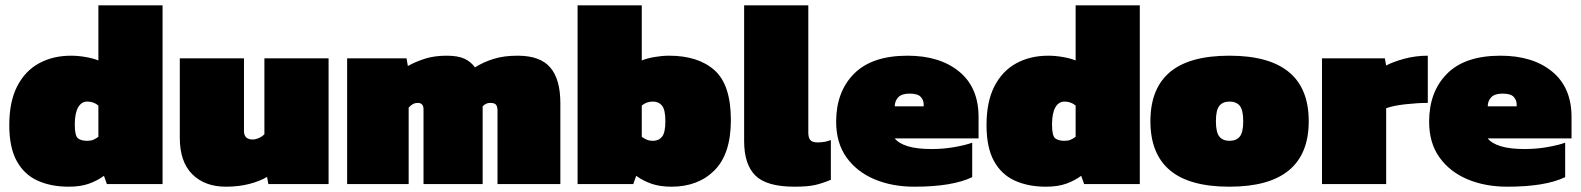

<svg xmlns="http://www.w3.org/2000/svg" viewBox="-20 -694 5961 724"><path d="M239 10Q172 10 121.5 -13Q71 -36 43 -87Q15 -138 15 -222Q15 -311 45 -369Q75 -427 127.5 -455.5Q180 -484 248 -484Q274 -484 303 -479Q332 -474 351 -466V-674H593V0H383L372 -31Q346 -12 314.5 -1Q283 10 239 10ZM309 -163Q323 -163 332 -167Q341 -171 351 -178V-296Q333 -311 309 -311Q287 -311 274.5 -289Q262 -267 262 -224Q262 -181 274.5 -172Q287 -163 309 -163Z M832 10Q752 10 705 -37Q658 -84 658 -174V-474H900V-200Q900 -168 933 -168Q944 -168 957 -174Q970 -180 977 -188V-474H1219V0H992L987 -27Q961 -11 920.5 -0.5Q880 10 832 10Z M1289 0V-474H1513L1518 -445Q1546 -461 1582 -472.5Q1618 -484 1664 -484Q1706 -484 1730.5 -473Q1755 -462 1771 -440Q1803 -460 1841.5 -472Q1880 -484 1932 -484Q2017 -484 2055 -439.5Q2093 -395 2093 -305V0H1856V-276Q1856 -292 1850.5 -299Q1845 -306 1828 -306Q1812 -306 1800 -293V0H1577V-282Q1577 -306 1555 -306Q1536 -306 1521 -288V0Z M2512 10Q2469 10 2437 -1Q2405 -12 2379 -31L2368 0H2158V-674H2400V-466Q2419 -474 2448 -479Q2477 -484 2503 -484Q2613 -484 2674.5 -429Q2736 -374 2736 -241Q2736 -114 2674.5 -52Q2613 10 2512 10ZM2442 -163Q2464 -163 2476.5 -178.5Q2489 -194 2489 -237Q2489 -280 2476.5 -295.5Q2464 -311 2442 -311Q2418 -311 2400 -296V-178Q2410 -171 2419.5 -167Q2429 -163 2442 -163Z M2976 10Q2871 10 2828.5 -32Q2786 -74 2786 -162V-674H3028V-194Q3028 -175 3035.5 -166Q3043 -157 3063 -157Q3091 -157 3113 -166V-16Q3082 -3 3054 3.5Q3026 10 2976 10Z M3428 10Q3344 10 3277.5 -18Q3211 -46 3172 -100.5Q3133 -155 3133 -235Q3133 -348 3200.5 -416Q3268 -484 3402 -484Q3524 -484 3597 -424Q3670 -364 3670 -253V-172H3354Q3369 -153 3403.5 -142.5Q3438 -132 3493 -132Q3538 -132 3580 -139.5Q3622 -147 3646 -156V-26Q3571 10 3428 10ZM3354 -293H3463V-302Q3463 -316 3452 -328.5Q3441 -341 3410 -341Q3380 -341 3367 -327Q3354 -313 3354 -293Z M3924 10Q3857 10 3806.5 -13Q3756 -36 3728 -87Q3700 -138 3700 -222Q3700 -311 3730 -369Q3760 -427 3812.5 -455.5Q3865 -484 3933 -484Q3959 -484 3988 -479Q4017 -474 4036 -466V-674H4278V0H4068L4057 -31Q4031 -12 3999.5 -1Q3968 10 3924 10ZM3994 -163Q4008 -163 4017 -167Q4026 -171 4036 -178V-296Q4018 -311 3994 -311Q3972 -311 3959.5 -289Q3947 -267 3947 -224Q3947 -181 3959.5 -172Q3972 -163 3994 -163Z M4616 10Q4465 10 4391.5 -52Q4318 -114 4318 -237Q4318 -360 4391.5 -422Q4465 -484 4616 -484Q4915 -484 4915 -237Q4915 10 4616 10ZM4616 -163Q4642 -163 4655 -179Q4668 -195 4668 -237Q4668 -279 4655 -295Q4642 -311 4616 -311Q4591 -311 4578 -295Q4565 -279 4565 -237Q4565 -195 4578 -179Q4591 -163 4616 -163Z M4965 0V-474H5202L5207 -447Q5233 -461 5275.5 -472.5Q5318 -484 5364 -484V-306Q5327 -306 5281 -301Q5235 -296 5207 -286V0Z M5664 10Q5580 10 5513.5 -18Q5447 -46 5408 -100.5Q5369 -155 5369 -235Q5369 -348 5436.5 -416Q5504 -484 5638 -484Q5760 -484 5833 -424Q5906 -364 5906 -253V-172H5590Q5605 -153 5639.5 -142.5Q5674 -132 5729 -132Q5774 -132 5816 -139.5Q5858 -147 5882 -156V-26Q5807 10 5664 10ZM5590 -293H5699V-302Q5699 -316 5688 -328.5Q5677 -341 5646 -341Q5616 -341 5603 -327Q5590 -313 5590 -293Z"/></svg>

Font: Boz Display
Style: Regular
Weight: 900
Version: Version 2.000; ttfautohint (v1.8.3)